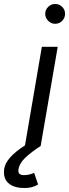

<svg xmlns="http://www.w3.org/2000/svg" viewBox="-92 -736 348 968"><path d="M136 -666Q136 -687 151 -701.5Q166 -716 186 -716Q207 -716 221.5 -701.5Q236 -687 236 -666Q236 -646 221.5 -631Q207 -616 186 -616Q166 -616 151 -631Q136 -646 136 -666ZM34 -3 119 -500H199L113 0Q65 31 35 59.5Q5 88 1 120Q-1 133 6 140Q13 147 28 147Q44 147 59 143Q74 139 80 135L100 194Q72 212 32 212Q-17 212 -44.5 191.5Q-72 171 -72 133Q-72 122 -71 116Q-63 59 34 -3Z"/></svg>

Font: Oak Sans
Style: Italic
Weight: 400
Italic angle: -9.49998°
Foundry: Erik Kennedy, Walven
Version: Version 1.000